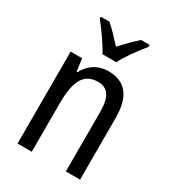

<svg xmlns="http://www.w3.org/2000/svg" viewBox="-185 -868 875 971"><g transform="rotate(30 252.5 -383.0)"><path d="M217 -606H298C320 -652 368 -715 400 -755V-766H350C316 -735 292 -711 257 -673C226 -707 193 -743 165 -766H115V-755C151 -711 194 -650 217 -606ZM286 -547C230 -547 180 -518 153 -464H148L138 -537H71V0H154V-279C154 -413 185 -474 270 -474C328 -474 353 -431 353 -347V0H436V-360C436 -488 385 -547 286 -547Z"/></g></svg>

Font: Noto Sans Sinhala Condensed
Style: Regular
Weight: 400
Width: 3
Designer: Jelle Bosma - Monotype Design Team
Foundry: Monotype Imaging Inc.
Version: Version 2.006